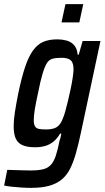

<svg xmlns="http://www.w3.org/2000/svg" viewBox="-53 -708 505 927"><path d="M98 199Q75 199 50.5 197.5Q26 196 4 193.5Q-18 191 -33 188L-18 112Q9 113 29.5 113.5Q50 114 66 114.5Q82 115 95 115Q133 115 156 109Q179 103 193 87.5Q207 72 216.5 43.5Q226 15 235 -31Q238 -38 240 -47Q242 -56 243 -63H237Q224 -40 206 -25Q188 -10 166 -3.5Q144 3 116 3Q80 3 57 -6.5Q34 -16 23.5 -38Q13 -60 13 -99Q13 -128 19 -167Q25 -206 35 -256Q51 -333 68 -384Q85 -435 106.5 -464.5Q128 -494 156 -506Q184 -518 224 -518Q246 -518 267.5 -512.5Q289 -507 304 -491Q319 -475 322 -444H327L346 -510H432L338 -69Q326 -12 313.5 32Q301 76 285 107.5Q269 139 244.5 159Q220 179 184.5 189Q149 199 98 199ZM171 -83Q191 -83 206 -87.5Q221 -92 232 -104Q243 -116 250 -135Q256 -148 262.5 -171.5Q269 -195 275.5 -222.5Q282 -250 288 -278Q294 -306 297.5 -329.5Q301 -353 302 -368Q303 -403 289.5 -416Q276 -429 245 -429Q218 -429 201 -424.5Q184 -420 173.5 -403.5Q163 -387 152.5 -352Q142 -317 130 -256Q120 -211 115 -179.5Q110 -148 110 -129Q110 -108 116 -98Q122 -88 135.5 -85.5Q149 -83 171 -83ZM244 -600 263 -688H349L330 -600Z"/></svg>

Font: Saira Condensed Medium
Style: Italic
Weight: 500
Width: 3
Italic angle: -12°
Designer: Hector Gatti with collaboration of the Omnibus-Type team
Foundry: Omnibus-Type
Version: Version 1.101